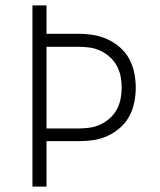

<svg xmlns="http://www.w3.org/2000/svg" viewBox="-20 -690 590 710"><path d="M100 0V-670H152V-565H271Q299 -565 326 -560.5Q353 -556 378 -544.5Q403 -533 424 -514.5Q445 -496 458 -472Q471 -448 476.5 -420.5Q482 -393 482 -366Q482 -339 476.5 -311.5Q471 -284 458 -260Q445 -236 424 -217.5Q403 -199 378 -187.5Q353 -176 326 -172Q299 -168 271 -168H152V0ZM152 -215H271Q292 -215 312.5 -218Q333 -221 352 -230Q371 -239 386.5 -253Q402 -267 412 -285.5Q422 -304 426 -324.5Q430 -345 430 -366Q430 -387 426 -407.5Q422 -428 412 -446.5Q402 -465 386.5 -479Q371 -493 352 -502Q333 -511 312.5 -514Q292 -517 271 -517H152Z"/></svg>

Font: Lode Dark
Style: Regular
Weight: 400
Monospace: yes
Designer: Belleve Invis
Foundry: Belleve Invis
Version: Version 29.2.0; ttfautohint (v1.8.3)